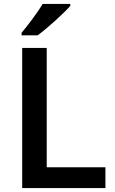

<svg xmlns="http://www.w3.org/2000/svg" viewBox="-20 -958 588 978"><path d="M338 -928V-938H197C171 -893 121 -828 90 -791V-778H172C221 -814 306 -891 338 -928ZM93 0H517V-106H218V-714H93Z"/></svg>

Font: Noto Sans New Tai Lue Semibold
Style: Regular
Weight: 600
Designer: Monotype Design Team
Foundry: Monotype Imaging Inc.
Version: Version 2.004